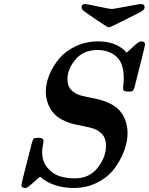

<svg xmlns="http://www.w3.org/2000/svg" viewBox="-20 -914 742 956"><path d="M86.9 5.9Q86.9 -2 139.2 -204.1Q144 -221.2 148.9 -224.6Q153.8 -228 172.9 -228Q196.8 -228 196.8 -211.9Q196.8 -208 193.4 -189Q189.9 -169.9 189.9 -157.2Q189.9 -108.4 217.5 -77.1Q245.1 -45.9 279.1 -35.9Q313 -25.9 352.1 -25.9Q425.3 -25.9 466.6 -78.9Q507.8 -131.8 507.8 -188Q507.8 -227.1 486.3 -248.5Q464.8 -270 430.9 -278.1Q397 -286.1 360.6 -293Q324.2 -299.8 287.6 -318.8Q251 -337.9 231 -372.1Q208 -412.1 208 -457Q208 -497.1 225.1 -540Q242.2 -583 273.7 -621.1Q305.2 -659.2 356.7 -683.6Q408.2 -708 469.2 -708Q561 -708 610.8 -651.9Q616.7 -657.7 624.8 -664.8Q632.8 -671.9 637.5 -676Q642.1 -680.2 647 -685.1Q651.9 -689.9 655.5 -692.4Q659.2 -694.8 662.6 -698Q666 -701.2 668.5 -702.6Q670.9 -704.1 673.8 -705.6Q676.8 -707 679 -707.5Q681.2 -708 684.1 -708Q702.1 -708 702.1 -691.9Q702.1 -685.1 649.9 -480Q647 -468.8 643.1 -464.4Q639.2 -460 635.5 -459Q631.8 -458 623 -458H621.1Q604 -458 598.4 -461.4Q592.8 -464.8 592.8 -475.1Q592.8 -478 594.5 -494.6Q596.2 -511.2 596.2 -524.9Q596.2 -601.1 558.6 -633.1Q521 -665 465.8 -665Q395 -665 355.5 -617.4Q315.9 -569.8 315.9 -520Q315.9 -484.9 335.9 -464.8Q356 -444.8 388.4 -437Q420.9 -429.2 456.1 -422.6Q491.2 -416 527.1 -398.9Q563 -381.8 584 -353Q614.7 -310.1 615.2 -251Q615.2 -209 598.1 -163.1Q581.1 -117.2 550 -75.2Q519 -33.2 465.6 -5.6Q412.1 22 348.1 22Q244.1 22 179.2 -34.2Q123 16.6 113.8 20Q109.9 22 105 22Q86.9 22 86.9 5.9ZM386.2 -877Q386.2 -894 404.8 -894Q410.6 -894 469.2 -881.6Q527.8 -869.1 536.1 -869.1Q543 -869.1 609.4 -881.6Q675.8 -894 681.2 -894Q700.2 -894 700.2 -877Q700.2 -865.7 679.2 -854Q530.3 -777.8 522.9 -777.8H521Q514.2 -777.8 445.8 -825.2Q421.9 -842.3 407.2 -852.1Q386.2 -865.7 386.2 -877Z"/></svg>

Font: CMU Serif
Style: BoldItalic
Weight: 700
Italic angle: -14.04°
Version: Version 0.7.0